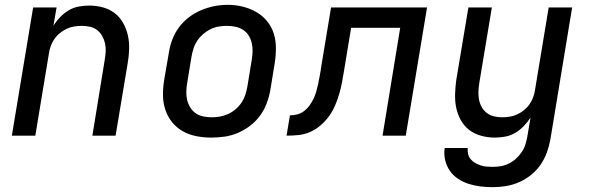

<svg xmlns="http://www.w3.org/2000/svg" viewBox="-20 -561 2440 794"><path d="M29 0 117 -530H214L201 -455Q213 -474 229 -490.5Q245 -507 264.5 -518.5Q284 -530 306 -534Q328 -538 349 -538Q378 -538 405.5 -530.5Q433 -523 454.5 -506.5Q476 -490 489.5 -465.5Q503 -441 509 -414Q515 -387 514 -357.5Q513 -328 508 -299L458 0H362L413 -313Q416 -330 417 -347.5Q418 -365 414.5 -381Q411 -397 403 -411.5Q395 -426 382.5 -436Q370 -446 353.5 -450Q337 -454 319 -454Q303 -454 287 -451.5Q271 -449 256 -442Q241 -435 227.5 -424Q214 -413 204.5 -399Q195 -385 189.5 -369.5Q184 -354 182 -338L126 0Z M854 8Q822 8 791.5 2Q761 -4 735.5 -18.5Q710 -33 691.5 -56Q673 -79 663.5 -108Q654 -137 654 -168.5Q654 -200 659 -231L678 -341Q682 -369 692 -396Q702 -423 719.5 -447Q737 -471 760.5 -489Q784 -507 811 -518.5Q838 -530 866 -535.5Q894 -541 922 -541Q954 -541 984 -533.5Q1014 -526 1039.5 -511.5Q1065 -497 1084 -474Q1103 -451 1112 -422.5Q1121 -394 1121 -362Q1121 -330 1116 -299L1098 -189Q1093 -161 1083 -134Q1073 -107 1056 -83.5Q1039 -60 1015 -41.5Q991 -23 964 -11.5Q937 0 909 4Q881 8 854 8ZM855 -76Q873 -76 890 -79Q907 -82 923.5 -89.5Q940 -97 954.5 -109.5Q969 -122 979 -137Q989 -152 994.5 -169Q1000 -186 1003 -203L1021 -313Q1024 -331 1024.5 -349Q1025 -367 1021 -383.5Q1017 -400 1008 -414.5Q999 -429 984.5 -438Q970 -447 953 -450.5Q936 -454 918 -454Q900 -454 883 -451Q866 -448 850 -440Q834 -432 820 -420Q806 -408 796 -393Q786 -378 780.5 -361Q775 -344 772 -327L754 -217Q751 -200 750.5 -182Q750 -164 754 -147.5Q758 -131 767 -116.5Q776 -102 789.5 -92.5Q803 -83 820.5 -79.5Q838 -76 855 -76Z M1165 0 1179 -84Q1194 -84 1209.5 -88Q1225 -92 1238 -102Q1251 -112 1260.5 -125.5Q1270 -139 1277 -153.5Q1284 -168 1288 -183Q1292 -198 1295.5 -213Q1299 -228 1301.5 -243.5Q1304 -259 1307 -274Q1307 -274 1307 -275Q1307 -276 1307 -276V-279Q1308 -280 1308 -281Q1308 -282 1308 -283L1349 -530H1746L1658 0H1562L1635 -446H1432L1403 -270Q1399 -246 1394.5 -221.5Q1390 -197 1383 -173Q1376 -149 1366 -125.5Q1356 -102 1341 -81Q1326 -60 1305.5 -42.5Q1285 -25 1262 -15Q1239 -5 1214 -2.5Q1189 0 1165 0Z M2018 213Q1992 213 1967 210Q1942 207 1918.5 199.5Q1895 192 1874.5 178.5Q1854 165 1840.5 145.5Q1827 126 1821 101.5Q1815 77 1819 51H1914Q1913 64 1916 76.5Q1919 89 1927 98Q1935 107 1945.5 113Q1956 119 1968 123Q1980 127 1992.5 128Q2005 129 2018 129Q2035 129 2052 126Q2069 123 2085 115Q2101 107 2114.5 94.5Q2128 82 2138 67Q2148 52 2153 35.5Q2158 19 2161 2L2174 -75Q2162 -56 2146 -39.5Q2130 -23 2110.5 -11.5Q2091 0 2069 4Q2047 8 2026 8Q1998 8 1970 0.5Q1942 -7 1920.5 -23.5Q1899 -40 1885.5 -64.5Q1872 -89 1866.5 -116Q1861 -143 1862 -172.5Q1863 -202 1867 -231L1917 -530H2014L1962 -217Q1959 -200 1958.5 -182.5Q1958 -165 1961 -149Q1964 -133 1972 -118.5Q1980 -104 1993 -94Q2006 -84 2022.5 -80Q2039 -76 2056 -76Q2072 -76 2088 -78.5Q2104 -81 2119 -88Q2134 -95 2147.5 -106Q2161 -117 2170.5 -131Q2180 -145 2185.5 -160.5Q2191 -176 2193 -192L2249 -530H2346L2256 16Q2251 43 2241.5 69.5Q2232 96 2215.5 120Q2199 144 2176 162.5Q2153 181 2126.5 192.5Q2100 204 2072.5 208.5Q2045 213 2018 213Z"/></svg>

Font: Iosevka Curly Medium Extended
Style: Italic
Weight: 500
Width: 7
Italic angle: -9°
Monospace: yes
Designer: Belleve Invis
Foundry: Belleve Invis
Version: Version 11.1.0; ttfautohint (v1.8.3)